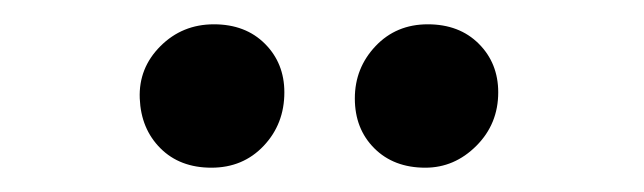

<svg xmlns="http://www.w3.org/2000/svg" viewBox="-20 -686 530 158"><path d="M390 -610Q390 -584 372 -566Q354 -548 330 -548Q304 -548 288 -564Q272 -580 272 -605Q272 -630 289 -648Q306 -666 332 -666Q358 -666 374 -650Q390 -634 390 -610ZM214 -610Q214 -584 197 -566Q180 -548 154 -548Q128 -548 112 -564Q96 -580 95 -605Q94 -630 112 -648Q130 -666 156 -666Q182 -666 198 -650Q214 -634 214 -610Z"/></svg>

Font: Lusitana
Style: Regular
Weight: 400
Designer: Ana Paula Megda
Foundry: Ana Paula Megda
Version: Version 1.001; ttfautohint (v1.4.1)